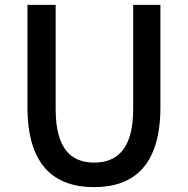

<svg xmlns="http://www.w3.org/2000/svg" viewBox="-20 -757 773 790"><path d="M367 13C530 13 640 -76 640 -316V-737H528V-308C528 -142 460 -88 367 -88C275 -88 209 -142 209 -308V-737H93V-316C93 -76 204 13 367 13Z"/></svg>

Font: Noto Sans JP Medium
Style: Regular
Weight: 500
Designer: Ryoko NISHIZUKA  (kana, bopomofo & ideographs); Paul D. Hunt (Latin, Greek & Cyrillic); Sandoll Communications , Soo-you
Foundry: Adobe
Version: Version 2.002;hotconv 1.0.116;makeotfexe 2.5.65601